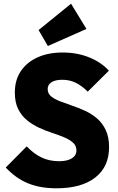

<svg xmlns="http://www.w3.org/2000/svg" viewBox="-20 -1004 636 1035"><path d="M285 11Q196 11 130.5 -16Q65 -43 11 -101L124 -215Q161 -176 203 -155.5Q245 -135 298 -135Q343 -135 367.5 -150.5Q392 -166 392 -193Q392 -218 374 -234.5Q356 -251 326.5 -263.5Q297 -276 261.5 -287.5Q226 -299 190.5 -315.5Q155 -332 125.5 -356Q96 -380 78 -416Q60 -452 60 -505Q60 -573 92.5 -621Q125 -669 183 -695Q241 -721 318 -721Q395 -721 460 -695Q525 -669 567 -623L453 -510Q421 -542 388 -558Q355 -574 316 -574Q279 -574 258 -561Q237 -548 237 -524Q237 -500 255 -485Q273 -470 302.5 -458.5Q332 -447 367.5 -435Q403 -423 438 -407Q473 -391 502.5 -366Q532 -341 550 -303Q568 -265 568 -211Q568 -105 493.5 -47Q419 11 285 11ZM238 -756 188 -842 363 -984 446 -848Z"/></svg>

Font: Outfit Thin ExtraBold
Style: Regular
Weight: 800
Version: Version 1.100;gftools[0.9.27]